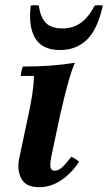

<svg xmlns="http://www.w3.org/2000/svg" viewBox="-20 -722 425 756"><path d="M134 15Q81 15 63.5 -19.5Q46 -54 56 -100L92 -270Q101 -311 107 -350Q113 -389 114 -423H62Q62 -430 64.5 -441.5Q67 -453 70 -460Q128 -460 177 -463.5Q226 -467 275 -475Q265 -453 254 -416Q243 -379 233.5 -340Q224 -301 217 -270L183 -110Q177 -82 178.5 -66Q180 -50 196 -50Q210 -50 225 -63.5Q240 -77 261 -105Q269 -101 276.5 -96.5Q284 -92 291 -85Q263 -41 222 -13Q181 15 134 15ZM353 -700Q369 -703 385 -700Q364 -606 322 -565.5Q280 -525 216 -525Q147 -525 119 -571Q91 -617 101 -700Q117 -703 133 -700Q139 -654 160.5 -632Q182 -610 226 -610Q267 -610 297.5 -631.5Q328 -653 353 -700Z"/></svg>

Font: Poltawski Nowy
Style: Bold Italic
Weight: 700
Italic angle: -12°
Designer: Adam Pótawski, Mateusz Machalski, Borys Kosmynka, Ania Wieluska
Foundry: Capitalics.wtf
Version: Version 1.001;gftools[0.9.25]